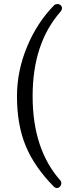

<svg xmlns="http://www.w3.org/2000/svg" viewBox="-20 -768 340 960"><path d="M279.8 165Q273.9 171.9 265.4 172.1Q256.8 172.4 250 166Q152.8 67.9 108.9 -37.6Q64.9 -143.1 64.9 -287.1Q64.9 -412.1 114.7 -533Q164.6 -653.8 250 -741.2Q255.4 -747.1 265.9 -747.6Q276.4 -748 283.2 -742.2Q297.4 -728 282.2 -709Q143.1 -551.3 143.1 -287.1Q143.1 -21.5 282.2 134.8Q287.1 140.1 286.6 149.4Q286.1 158.7 279.8 165Z"/></svg>

Font: Junicode SmCond Medium
Style: Regular
Weight: 500
Width: 4
Designer: Peter S. Baker
Version: Version 2.206